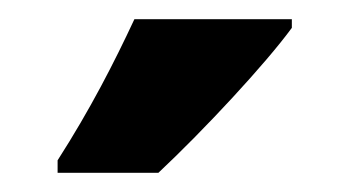

<svg xmlns="http://www.w3.org/2000/svg" viewBox="-20 -786 364 200"><path d="M284 -757V-766H120C99 -721 74 -672 40 -619V-606H145C193 -651 257 -720 284 -757Z"/></svg>

Font: Noto Sans Arabic UI XCn XBd
Style: Regular
Weight: 800
Width: 2
Designer: Monotype Design Team, Nadine Chahine and Nizar Qandah
Foundry: Monotype Imaging Inc.
Version: Version 2.010